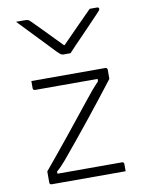

<svg xmlns="http://www.w3.org/2000/svg" viewBox="-91 -896 732 960"><g transform="rotate(-10 275.0 -415.5)"><path d="M299 -629H263Q256 -629 250 -633Q244 -637 230 -651Q222 -660 202 -680.5Q182 -701 156.5 -728Q131 -755 105 -782Q79 -809 58 -831H102Q113 -831 118.5 -829Q124 -827 131 -820Q145 -806 183.5 -767Q222 -728 274 -674H277Q329 -727 366 -764.5Q403 -802 432 -831H469Q479 -831 479 -822Q479 -818 475 -813.5Q471 -809 457 -794Q444 -781 422.5 -758Q401 -735 376.5 -710Q352 -685 331 -663Q310 -641 299 -629ZM82 -526H457Q468 -526 468 -515V-469Q398 -378 323.5 -285Q249 -192 177 -106Q165 -92 154 -80.5Q143 -69 130 -58V-47H457Q468 -47 468 -36V0H93Q82 0 82 -11V-67Q147 -145 212 -225.5Q277 -306 339 -384Q357 -407 374 -427Q391 -447 410 -467V-479H93Q82 -479 82 -490Z"/></g></svg>

Font: Recursive Sn Lnr St Lt
Style: Regular
Weight: 300
Version: Version 1.079;hotconv 1.0.112;makeotfexe 2.5.65598; ttfautoh